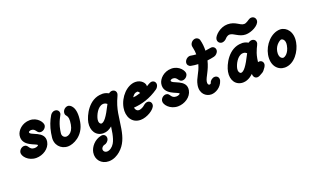

<svg xmlns="http://www.w3.org/2000/svg" viewBox="-74 -898 2561 1542"><g transform="rotate(-20 1206.5 -127.0)"><path d="M122.1 -212.7C122.8 -216.9 134.9 -222.7 143.9 -222.7C184.6 -222.7 178 -180.9 212.8 -180.9C234.7 -180.9 255.9 -198.2 259.7 -220C264 -244.1 226.9 -301 160.2 -301C94.2 -301 49.9 -253.3 43.1 -214.4C26.6 -121 149.3 -107.5 155 -90L154.8 -89.1C154.4 -86.6 141.8 -76.8 122.4 -76.8C73.5 -76.8 84.6 -121.8 47.9 -121.8C26.1 -121.8 5.7 -104.5 1.9 -82.7C-3.6 -51.6 40.4 2.4 108.3 2.4C164.9 2.4 223.7 -34.4 233.5 -89.6C249.9 -182.5 116.6 -181.6 122.1 -212.7Z M379.3 2.5C422.6 2.5 516.7 -34.4 537 -149.3C559.4 -276.3 506.2 -303.6 487.8 -303.6C466 -303.6 445.7 -286.4 441.8 -264.5C434.6 -223.5 475.8 -247.7 459.4 -154.3C446.2 -79.7 398 -76.2 394.2 -76.2C374 -76.2 356.1 -92.7 360.9 -120C362 -126.4 362.6 -133 364.3 -142.4C377.1 -215 407.6 -250.8 410.2 -265.5C414 -287.3 398.9 -304.5 377.1 -304.5C355.3 -304.5 342.1 -289.4 336.2 -279.1C314.4 -242.2 296.7 -199.1 287.2 -145.7C285.7 -137.1 284.5 -128.5 283.6 -120C283.4 -118.9 283.2 -117.8 283 -116.7C270.9 -48.2 317.4 2.5 379.3 2.5Z M596.8 -122.3C585.3 -56.8 618.2 0.3 682.6 0.3C713.1 0.3 733 -10.7 757.9 -30C755.4 -10.9 751.9 9.1 748.7 27.3C742.7 56.4 735 84.5 722.2 105.5C707.5 130.3 682.1 148.2 660.3 148.2C638.3 148.2 627.5 131.8 630.4 115.5C632 106.6 644.3 92.2 657.6 90C676.3 87.3 693.9 70 697.1 51.8C701 30 686.9 11.8 665.1 11.8C663.3 11.8 658.5 12.7 656.7 12.7C599.6 23.3 559.7 72.5 551.9 116.6C541.4 176.4 582.9 226.9 646.9 226.9C688.1 226.9 722.6 206.4 745 187.3C797.8 142.4 816.8 85 828.8 16.8C836.8 -28.6 840.9 -71.5 848 -111.8C854.9 -151.1 866.2 -192.5 890 -242.7C890.1 -243.6 891.2 -244.5 891.3 -245.5L891.7 -247.3C893.1 -250 894.8 -254.5 895.2 -257.3C899.1 -279.1 884 -296.4 862.1 -296.4C853 -296.4 841.3 -291.8 833.9 -285.5C808.3 -299.5 790.7 -299.9 785.6 -300.4C782.5 -300.4 779.4 -300 776.4 -300C665.2 -300 606.8 -178.8 596.8 -122.3ZM675.6 -120C681.1 -151.5 711.1 -218 757.2 -221.8H767.2C776.1 -220.9 785.3 -216.4 792.4 -210C743.6 -112.1 716.5 -78.2 691.9 -78.2C679.6 -81.4 671.5 -96.6 675.6 -120Z M903.3 -136.4C890.9 -66.2 923.5 1.8 1000.7 1.8C1054.1 1.8 1124.6 -40.8 1130.9 -76.4C1134.7 -98.2 1120.5 -115.5 1098.7 -115.5C1088.7 -115.5 1073.9 -109.1 1066.1 -100.9C1048.8 -84.1 1024 -76.4 1014.5 -76.4C999.3 -76.4 986.6 -86.4 982.1 -109.1C1050.2 -113.6 1125 -134.6 1198.5 -186.4C1207.8 -192.7 1216.7 -207.3 1218.5 -217.3C1222.3 -239.1 1208.1 -256.4 1186.3 -256.4C1177.5 -256.4 1165.3 -251.4 1138.8 -234.5C1143.3 -260.4 1111.7 -299.1 1062 -299.1C991.1 -299.1 918.8 -224.6 903.3 -136.4ZM1069.5 -202.7C1011.6 -185.6 1030.4 -192.7 1004.4 -189.1C1021.2 -209 1023 -217.2 1049 -220.6C1061 -220.6 1065.2 -206 1069.5 -202.7Z M1333 -212.7C1333.7 -216.9 1345.9 -222.7 1354.8 -222.7C1395.5 -222.7 1388.9 -180.9 1423.8 -180.9C1445.6 -180.9 1466.8 -198.2 1470.6 -220C1474.9 -244.1 1437.8 -301 1371.1 -301C1305.1 -301 1260.8 -253.3 1254 -214.4C1237.5 -121 1360.2 -107.5 1365.9 -90L1365.7 -89.1C1365.3 -86.6 1352.7 -76.8 1333.3 -76.8C1284.4 -76.8 1295.5 -121.8 1258.8 -121.8C1237 -121.8 1216.7 -104.5 1212.8 -82.7C1207.3 -51.6 1251.3 2.4 1319.2 2.4C1375.8 2.4 1434.7 -34.4 1444.4 -89.6C1460.8 -182.5 1327.5 -181.6 1333 -212.7Z M1598.7 -340C1583.4 -340.9 1568.2 -342.7 1553.3 -345.5C1551.4 -345.5 1548.9 -346.4 1547 -346.4C1525.2 -346.4 1503.8 -328.2 1500 -306.4C1496.8 -288.2 1508.4 -271.8 1526 -268.2C1546.3 -264.5 1566.7 -261.8 1587.4 -260.9C1568.2 -190 1534.9 -163.9 1524.4 -104.8C1512 -34.5 1557.6 3.7 1603.9 3.7C1639.4 3.7 1690.8 -22.7 1706.7 -76.4L1707.5 -80.9C1711.4 -102.7 1697.1 -120 1675.3 -120C1656.2 -120 1635.3 -104.5 1630.1 -85.5C1629.4 -81.5 1624.6 -75.5 1616.6 -75.5C1605.3 -75.5 1600.1 -87.9 1603.3 -106.5C1609.6 -141.9 1647.8 -184 1667 -263.6C1686.4 -265.5 1706.1 -269.1 1726 -273.6C1743 -277.3 1760.6 -294.5 1763.7 -311.8C1767.5 -333.6 1752.4 -350.9 1730.6 -350.9C1720.4 -350.9 1725.2 -348.8 1678.2 -342.7C1679.4 -375.5 1676 -407.3 1667.8 -438.2C1664.6 -450.9 1650.1 -461.8 1635.6 -461.8H1633.8C1612.7 -460.9 1593.3 -443.6 1589.6 -422.7C1586.7 -406.2 1599.3 -382.4 1598.7 -340Z M1793 -400.2C1789 -377.4 1804.7 -358.3 1827.4 -358.3C1840.2 -358.3 1858.1 -367.4 1866.4 -378.3C1871.2 -384.7 1879.4 -390.2 1886.4 -393.8C1892.4 -396.9 1898.2 -398.2 1904 -398.2C1937.6 -398.2 1970.6 -354 2028.2 -354C2077.1 -354 2142.7 -388.2 2149.1 -424.7C2153.2 -447.4 2137.4 -466.5 2114.7 -466.5C2093 -466.5 2080.3 -447.9 2058.2 -440.2C2053.2 -438.4 2048.4 -437.6 2043.7 -437.6C2009.3 -437.6 1983.7 -481.1 1916.4 -481.1C1851.8 -481.1 1797.9 -428 1793 -400.2ZM1790.5 -121.4C1778 -50.9 1814.2 1.2 1876.1 1.2C1924.7 1.2 1960.1 -36.4 1964.4 -40C1965.3 -2.2 1990.6 0.9 1998.1 0.9C2004.5 0.9 2014 -1.8 2020.1 -5.5L2046.3 -20C2051.3 -22.7 2057.9 -29.1 2061.5 -33.6L2077 -54.5C2080.6 -60 2085 -69.1 2085.9 -74.5C2089.8 -96.4 2075.6 -113.6 2053.7 -113.6C2051 -113.6 2046.3 -112.7 2043.4 -111.8C2044.3 -121.8 2045.9 -130.9 2047.6 -140.9C2059.4 -207.5 2086.1 -240.7 2088.9 -256.4C2092.8 -278.2 2077.6 -295.5 2055.8 -295.5C2046.7 -295.5 2034.1 -290.9 2026.6 -284.5C2001.4 -298.3 1984.2 -299 1979.2 -299.5C1976.2 -299.5 1973.1 -299.1 1970.1 -299.1C1858.8 -299.1 1800.4 -177.9 1790.5 -121.4ZM1868.3 -119.1C1874.6 -154.5 1906.4 -217.3 1950.8 -220.9H1960.8C1969.8 -220 1979 -215.5 1986 -209.1C1937.3 -111.1 1910.1 -77.3 1885.5 -77.3C1872.9 -80.6 1864.5 -97.4 1868.3 -119.1Z M2232.5 2.9C2315.9 2.9 2372.9 -86.4 2385.1 -155.3C2385.4 -157.2 2385.7 -159 2386 -160.9C2400 -240.7 2355.7 -295.5 2300.2 -298.2C2221.6 -298.2 2153.6 -219.7 2139.5 -140.1C2123.3 -48.1 2174.8 2.9 2232.5 2.9ZM2280.7 -219.2C2287.6 -219.2 2316.1 -208.2 2307.6 -160C2295.5 -91.2 2256.4 -75.5 2247.3 -75.5C2234.2 -75.5 2208.8 -89.6 2217.9 -141.4C2227 -193 2270.9 -219.2 2280.7 -219.2Z"/></g></svg>

Font: TudorRose
Style: Oblique
Weight: 500
Italic angle: 10°
Version: Version 001.000